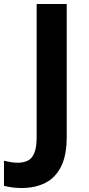

<svg xmlns="http://www.w3.org/2000/svg" viewBox="-94 -734 445 964"><path d="M15 210Q-14 210 -36 206.5Q-58 203 -74 199V73Q-58 77 -40.5 80Q-23 83 -3 83Q23 83 44.5 73Q66 63 78 35Q90 7 90 -45V-714H241V-46Q241 46 212.5 102.5Q184 159 133 184.5Q82 210 15 210Z"/></svg>

Font: Noto Sans Sora Sompeng
Style: Bold
Weight: 700
Designer: Monotype Design Team. David Williams.
Foundry: Monotype Imaging Inc.
Version: Version 2.101